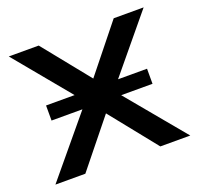

<svg xmlns="http://www.w3.org/2000/svg" viewBox="-100 -649 787 759"><g transform="rotate(-20 293.5 -269.5)"><path d="M577.1 0H451.2L293.9 -196.3L135.7 0H9.8L211.9 -243.2H82V-306.6H202.1L9.8 -539.1H135.7L293.9 -342.8L451.2 -539.1H577.1L384.8 -306.6H506.8V-243.2H375Z"/></g></svg>

Font: Min Sans Medium
Style: Regular
Weight: 500
Designer: Jinseong-Kim, NotoSansCJK, Nunito
Foundry: Jinseong-Kim
Version: Version 1.400;Glyphs 3.1.2 (3151)